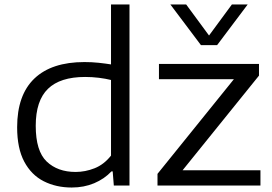

<svg xmlns="http://www.w3.org/2000/svg" viewBox="-20 -828 1215 857"><path d="M300 9Q230.5 9 175.2 -19Q120 -47 88.2 -106.5Q56.5 -166 56.5 -260Q56.5 -404 133.5 -477.5Q210.5 -551 357 -551Q389.5 -551 420 -547.8Q450.5 -544.5 475.5 -540.5V-808H558V0H488L483 -63H477.5Q446 -29.5 400.5 -10.2Q355 9 300 9ZM317.5 -60.5Q360.5 -60.5 402.2 -77Q444 -93.5 475.5 -133.5V-471Q451.5 -477 421.2 -480.8Q391 -484.5 360 -484.5Q248.5 -484.5 194 -431.5Q139.5 -378.5 139.5 -266.5Q139.5 -154 188.2 -107.2Q237 -60.5 317.5 -60.5ZM683 0V-52L1024 -474.5H689.5V-542.5H1136V-490.5L795 -68H1142.5V0ZM877 -626.5 740.5 -808H811L913 -669.5L1015 -808H1085.5L949 -626.5Z"/></svg>

Font: Encode Sans Expanded
Style: Regular
Weight: 400
Width: 7
Designer: Multiple Designers
Foundry: Impallari Type
Version: Version 3.000; ttfautohint (v1.8.3) -l 8 -r 50 -G 200 -x 14 